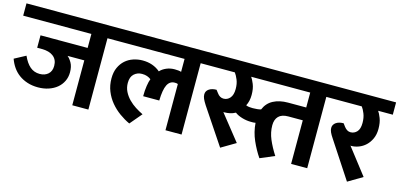

<svg xmlns="http://www.w3.org/2000/svg" viewBox="-72 -1018 2948 1417"><g transform="rotate(15 1402.0 -309.0)"><path d="M383 -343Q400 -330 416 -302Q432 -274 432 -230Q432 -193 417 -162Q402 -131 375.5 -109Q349 -87 312 -74.5Q275 -62 231 -62Q187 -62 150 -74Q113 -86 84.5 -107Q56 -128 36 -157Q16 -186 4 -220L90 -266Q113 -214 144 -187.5Q175 -161 218 -161Q257 -161 282 -183Q307 -205 307 -246Q307 -293 275 -318Q243 -343 187 -343H151V-438H511V-545H-10V-639H717V-545H634V0H511V-343Z M1018 -335Q1005 -345 988.5 -351Q972 -357 949 -357Q914 -357 889 -334.5Q864 -312 864 -266Q864 -230 879 -200Q894 -170 918 -145.5Q942 -121 971 -102.5Q1000 -84 1029 -70L952 21Q911 2 873 -25.5Q835 -53 805 -89Q775 -125 757 -169.5Q739 -214 739 -267Q739 -315 755 -350Q771 -385 797 -408Q823 -431 857.5 -442.5Q892 -454 928 -454Q1008 -454 1063 -407Q1081 -427 1110 -439.5Q1139 -452 1173 -452Q1206 -452 1223 -446V-545H697V-639H1429V-545H1346V0H1223V-353Q1218 -355 1213 -356Q1208 -357 1199 -357Q1161 -357 1142.5 -320Q1124 -283 1122 -200H999Q999 -244 1004.5 -279.5Q1010 -315 1018 -335Z M2072 -333Q2023 -333 1999 -308.5Q1975 -284 1975 -240Q1975 -186 1997 -134Q2019 -82 2055 -26L1946 20Q1911 -31 1883.5 -93.5Q1856 -156 1851 -225Q1843 -223 1834 -223Q1825 -223 1814 -223Q1782 -223 1748 -233Q1714 -243 1692 -260Q1672 -249 1650.5 -244.5Q1629 -240 1608 -240H1601L1756 -45L1646 20L1462 -255Q1446 -280 1438.5 -297Q1431 -314 1431 -330Q1431 -356 1453 -371Q1475 -386 1510 -386L1527 -364Q1547 -336 1576 -336Q1605 -336 1625 -359Q1645 -382 1645 -428Q1645 -468 1632.5 -498Q1620 -528 1607 -545H1409V-639H2388V-545H2306V0H2183V-333ZM1732 -545Q1743 -530 1756.5 -497Q1770 -464 1770 -416Q1770 -368 1751 -332Q1762 -327 1775.5 -325.5Q1789 -324 1802 -324Q1840 -324 1865 -331Q1886 -382 1932.5 -406.5Q1979 -431 2044 -431H2183V-545Z M2725 -45 2615 20 2432 -259Q2415 -284 2407.5 -301Q2400 -318 2400 -333Q2400 -359 2422 -374.5Q2444 -390 2480 -390L2497 -367Q2507 -354 2519 -346.5Q2531 -339 2545 -339Q2574 -339 2594 -360.5Q2614 -382 2614 -428Q2614 -468 2602 -498Q2590 -528 2577 -545H2368V-639H2814V-545H2702Q2713 -530 2726 -497Q2739 -464 2739 -416Q2739 -373 2724 -340.5Q2709 -308 2686 -286.5Q2663 -265 2634 -254Q2605 -243 2578 -243Q2574 -243 2571 -244Z"/></g></svg>

Font: Mukta
Style: Bold
Weight: 700
Designer: Girish Dalvi and Yashodeep Gholap
Foundry: Ek Type
Version: Version 2.538;PS 1.002;hotconv 16.6.51;makeotf.lib2.5.65220;